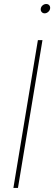

<svg xmlns="http://www.w3.org/2000/svg" viewBox="-20 -925 267 945"><path d="M189 -727.5 68.4 0H45.9L166.5 -727.5ZM199.7 -859.4Q190.4 -859.4 184.8 -866.2Q179.2 -873 180.7 -882.8Q182.1 -892.1 189.9 -898.7Q197.8 -905.3 207.5 -905.3Q217.3 -905.3 222.7 -898.7Q228 -892.1 226.6 -882.8Q225.1 -873 217 -866.2Q209 -859.4 199.7 -859.4Z"/></svg>

Font: Inter 28pt Thin
Style: Italic
Weight: 250
Italic angle: -9.3988°
Designer: Rasmus Andersson
Foundry: rsms
Version: Version 4.001;git-66647c0bb